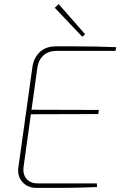

<svg xmlns="http://www.w3.org/2000/svg" viewBox="-20 -916 588 936"><path d="M252 -690Q302 -690 351 -690Q400 -690 449 -689Q498 -688 547 -686L543 -668H257Q216 -668 191.5 -645.5Q167 -623 162 -585L95 -103Q90 -67 109 -44.5Q128 -22 164 -22H452L453 -4Q404 -2 354.5 -1Q305 0 256.5 0Q208 0 159 0Q114 0 88.5 -29.5Q63 -59 70 -103L138 -589Q144 -633 173.5 -661.5Q203 -690 252 -690ZM126 -381 462 -380 459 -360 123 -359ZM266 -896 395 -749 381 -737 247 -878Z"/></svg>

Font: Exo 2 Thin
Style: Italic
Weight: 250
Italic angle: -8°
Designer: Natanael Gama
Foundry: Natanael Gama
Version: Version 2.010